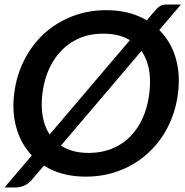

<svg xmlns="http://www.w3.org/2000/svg" viewBox="-25 -774 821 850"><path d="M355 8Q273 8 210 -19.5Q147 -47 106 -97Q64 -146 46 -213.5Q28 -281 38 -361Q48 -441 82.5 -508.5Q117 -576 170 -625Q224 -674 294 -701.5Q364 -729 445 -729Q526 -729 590 -701.5Q654 -674 695 -625Q738 -575 755.5 -507.5Q773 -440 763 -361Q753 -281 719 -213.5Q685 -146 631 -97Q577 -47 506.5 -19.5Q436 8 355 8ZM367 -97Q441 -97 498 -129Q555 -161 590.5 -220.5Q626 -280 636 -361Q646 -441 625.5 -500.5Q605 -560 556 -592.5Q507 -625 432 -625Q358 -625 301.5 -592.5Q245 -560 209 -500.5Q173 -441 163 -361Q153 -280 174 -221Q195 -162 244.5 -129.5Q294 -97 367 -97ZM-5 56 658 -723Q672 -740 683 -747Q694 -754 713 -754H776L116 22Q101 40 81.5 48Q62 56 43 56Z"/></svg>

Font: Aleo SemiBold
Style: Italic
Weight: 600
Italic angle: -7°
Designer: Alessio Laiso
Foundry: Alessio Laiso
Version: Version 2.001;gftools[0.9.29]